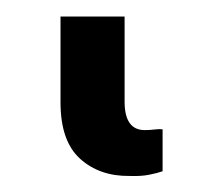

<svg xmlns="http://www.w3.org/2000/svg" viewBox="-20 24 274 237"><path d="M140.1 241.2Q103 241.7 78.9 220Q54.7 198.2 54.7 150.4V44.4H133.8V149.4Q133.8 184.6 158.7 184.6Q165 184.6 171.1 183.8Q177.2 183.1 180.7 183.6V235.4Q173.8 237.8 164.1 239.7Q154.3 241.7 140.1 241.2Z"/></svg>

Font: Inter Tight Medium
Style: Regular
Weight: 500
Designer: Rasmus Andersson
Foundry: rsms
Version: Version 3.004; ttfautohint (v1.8.4.7-5d5b)